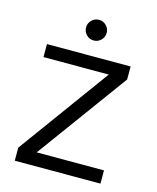

<svg xmlns="http://www.w3.org/2000/svg" viewBox="-105 -754 678 827"><g transform="rotate(15 234.5 -340.0)"><path d="M40 0V-58L335 -463H44V-521H417V-463L122 -59H422V0ZM234 -588Q215 -588 201.5 -601.5Q188 -615 188 -634Q188 -653 201.5 -666.5Q215 -680 234 -680Q253 -680 266.5 -666.5Q280 -653 280 -634Q280 -615 266.5 -601.5Q253 -588 234 -588Z"/></g></svg>

Font: DM Sans 10pt Light
Style: Regular
Weight: 300
Version: Version 4.004;gftools[0.9.30]